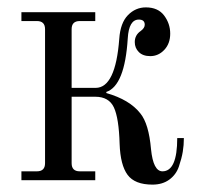

<svg xmlns="http://www.w3.org/2000/svg" viewBox="-20 -488 542 520"><path d="M38 0V-24H80Q102 -24 102 -46V-409Q102 -431 80 -431H38V-455H238V-431H196Q174 -431 174 -409V-250H239Q293 -250 303 -383Q306 -426 326.5 -447Q347 -468 375 -468Q408 -468 424.5 -446Q441 -424 441 -397Q441 -370 425 -353Q409 -336 387 -336Q367 -336 356 -347Q345 -358 345 -374Q345 -393 361 -404Q372 -412 372 -421Q372 -435 356 -435Q329 -435 326 -384Q318 -256 268 -239V-236Q331 -218 360 -181Q383 -153 389 -84Q395 -24 420 -24Q460 -24 460 -114H478Q478 -95 475 -77Q472 -59 464.5 -37Q457 -15 438.5 -1.5Q420 12 393 12Q345 12 325.5 -14.5Q306 -41 304 -98Q302 -168 288.5 -197Q275 -226 238 -226H174V-46Q174 -24 196 -24H238V0Z"/></svg>

Font: Old Standard TT
Style: Regular
Weight: 400
Designer: Alexey Kryukov <alexios@thessalonica.org.ru>
Version: Version 2.2